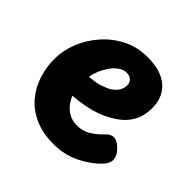

<svg xmlns="http://www.w3.org/2000/svg" viewBox="-146 -692 834 834"><g transform="rotate(45 271.5 -274.5)"><path d="M288.2 3.9Q219.2 3.9 170 -18.9Q120.8 -41.7 89.6 -79.6Q58.4 -117.4 43.7 -164.7Q29 -212 29 -260Q29 -312.6 49.5 -364.1Q70 -415.7 107.7 -458.4Q145.3 -501.2 196.8 -527Q248.3 -552.8 311.1 -552.8Q366.6 -552.8 404.5 -535.3Q442.4 -517.8 461.7 -485.8Q481 -453.9 481 -410Q481 -362.6 461.2 -326.6Q441.3 -290.7 404.1 -266.1Q359.3 -235.8 308.2 -221.5Q257 -207.2 197.3 -202.9Q206.1 -182.4 219.8 -164.9Q233.6 -147.4 254.3 -136.3Q275 -125.2 303.1 -125.2Q337.8 -125.2 365.7 -142.4Q393.6 -159.7 415.4 -183Q426.9 -195.7 435.9 -199.4Q445 -203.2 452 -203.2Q465.6 -203.2 479.8 -193.3Q494.1 -183.4 505.6 -169.2Q517 -154.9 519.3 -139.8Q522.7 -125.6 516.2 -111.8Q509.7 -98.1 502.7 -91.1Q465.7 -51.1 410.3 -23.6Q355 3.9 288.2 3.9ZM190.2 -312.1Q217 -314.1 234.3 -317.4Q251.6 -320.8 276.1 -331.1Q299.8 -340.2 317 -359.3Q334.2 -378.3 334.2 -404Q334.2 -414.1 329.7 -422.1Q325.1 -430.1 316.1 -435.3Q307.1 -440.4 293.3 -440.4Q273.8 -440.4 256.1 -427.6Q238.3 -414.7 224.7 -395Q211 -375.3 201.9 -353.3Q192.9 -331.2 190.2 -312.1Z"/></g></svg>

Font: Playpen Sans Hebrew
Style: Regular
Weight: 400
Designer: Tom Grace, Laura Meseguer, Veronika Burian, José Scaglione
Foundry: TypeTogether
Version: Version 2.000